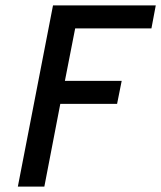

<svg xmlns="http://www.w3.org/2000/svg" viewBox="-20 -690 596 710"><path d="M46 0 176 -670H556L540 -585H258L220 -391H430L413 -306H203L144 0Z"/></svg>

Font: Lode Dark
Style: Bold Italic
Weight: 700
Italic angle: -11°
Monospace: yes
Designer: Belleve Invis
Foundry: Belleve Invis
Version: Version 29.2.0; ttfautohint (v1.8.3)